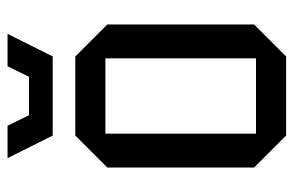

<svg xmlns="http://www.w3.org/2000/svg" viewBox="-155 -625 780 510"><g transform="rotate(-90 235.0 -370.0)"><path d="M45 -85V-475L130 -560H340L425 -475V-85L340 0H130ZM135 -80H335V-480H135ZM314 -740H400L340 -620H130L70 -740H156L184 -683H286Z"/></g></svg>

Font: Tektur SemiCondensed
Style: Regular
Weight: 400
Width: 4
Designer: Adam Jagosz
Foundry: Adam Jagosz
Version: Version 1.005;gftools[0.9.30]